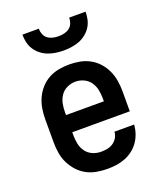

<svg xmlns="http://www.w3.org/2000/svg" viewBox="-138 -829 777 925"><g transform="rotate(-20 250.0 -366.0)"><path d="M252 8Q225 8 197.5 3Q170 -2 146 -15Q122 -28 103.5 -48.5Q85 -69 73 -93.5Q61 -118 56.5 -145.5Q52 -173 52 -200V-320Q52 -347 56.5 -374Q61 -401 72.5 -426Q84 -451 102.5 -471.5Q121 -492 145 -505Q169 -518 196 -523Q223 -528 250 -528Q277 -528 304 -523Q331 -518 355 -505Q379 -492 397.5 -471.5Q416 -451 427.5 -426Q439 -401 443.5 -374Q448 -347 448 -320V-216H153V-200Q153 -178 157.5 -156Q162 -134 175 -116Q188 -98 209 -89Q230 -80 252 -80Q268 -80 284 -83Q300 -86 313.5 -95Q327 -104 335.5 -118Q344 -132 345 -149H446Q444 -125 436.5 -103Q429 -81 415.5 -62Q402 -43 383.5 -29Q365 -15 343 -6.5Q321 2 298 5Q275 8 252 8ZM347 -304V-320Q347 -342 342.5 -363.5Q338 -385 325.5 -403Q313 -421 292.5 -430.5Q272 -440 250 -440Q228 -440 207.5 -430.5Q187 -421 174.5 -403Q162 -385 157.5 -363.5Q153 -342 153 -320V-304ZM250 -600Q230 -600 209.5 -603Q189 -606 170.5 -613Q152 -620 135.5 -633Q119 -646 108 -663Q97 -680 92.5 -700Q88 -720 88 -740H172Q172 -725 177.5 -711Q183 -697 194.5 -688.5Q206 -680 220.5 -676.5Q235 -673 250 -673Q265 -673 279.5 -676.5Q294 -680 305.5 -688.5Q317 -697 322.5 -711Q328 -725 328 -740H412Q412 -720 407.5 -700Q403 -680 392 -663Q381 -646 364.5 -633Q348 -620 329.5 -613Q311 -606 290.5 -603Q270 -600 250 -600Z"/></g></svg>

Font: Iosevka Curly Semibold
Style: Regular
Weight: 600
Monospace: yes
Designer: Belleve Invis
Foundry: Belleve Invis
Version: Version 22.1.2; ttfautohint (v1.8.4)